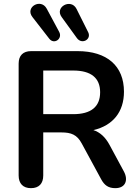

<svg xmlns="http://www.w3.org/2000/svg" viewBox="-20 -971 726 999"><path d="M236 -770C261 -737 307 -769 288 -805L223 -926C193 -982 108 -934 149 -882ZM380 -773C406 -737 457 -766 439 -803L378 -925C350 -981 262 -935 301 -882ZM141 8C183 8 205 -16 205 -58V-282H300C350 -282 381 -270 405 -225L506 -39C523 -7 544 8 580 8C634 8 648 -35 625 -78L550 -217C528 -258 500 -283 466 -294C568 -318 625 -389 625 -494C625 -627 538 -705 383 -705H142C100 -705 77 -682 77 -640V-58C77 -16 100 8 141 8ZM205 -604H361C453 -604 501 -566 501 -491C501 -415 453 -377 361 -377H205Z"/></svg>

Font: Nunito
Style: Bold
Weight: 700
Designer: Vernon Adams
Foundry: Vernon Adams
Version: Version 3.602